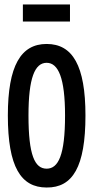

<svg xmlns="http://www.w3.org/2000/svg" viewBox="-20 -825 415 856"><path d="M82 -729H292V-805H82ZM188 11C304 12 361 -81 361 -310C361 -532 304 -629 188 -629C73 -629 15 -532 15 -310C15 -81 73 11 188 11ZM188 -73C135 -73 107 -133 107 -310C107 -477 135 -545 188 -545C240 -545 270 -477 270 -310C270 -133 240 -73 188 -73Z"/></svg>

Font: Inconsolata Condensed
Style: Bold
Weight: 700
Width: 3
Monospace: yes
Designer: Raph Levien, Cyreal, Brenton Simpson
Foundry: Raph Levien, Cyreal, Google
Version: Version 3.100